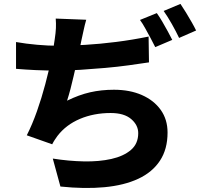

<svg xmlns="http://www.w3.org/2000/svg" viewBox="-20 -891 1040 982"><path d="M421 -790Q413 -762 407.5 -735.5Q402 -709 396 -683Q391 -659 385 -629Q379 -599 371.5 -567Q364 -535 356.5 -501.5Q349 -468 340.5 -436Q332 -404 323 -376Q384 -406 441 -419Q498 -432 563 -432Q644 -432 705.5 -405Q767 -378 802 -329Q837 -280 837 -213Q837 -128 798 -69Q759 -10 687 23.5Q615 57 514 66.5Q413 76 289 63L250 -80Q332 -67 409.5 -65.5Q487 -64 549.5 -78Q612 -92 649.5 -124Q687 -156 687 -210Q687 -251 651 -282Q615 -313 546 -313Q460 -313 389 -283Q318 -253 274 -196Q267 -186 260.5 -176.5Q254 -167 247 -153L117 -199Q145 -254 169 -322Q193 -390 211.5 -460Q230 -530 242.5 -590.5Q255 -651 260 -691Q265 -724 266 -747.5Q267 -771 265 -796ZM62 -676Q113 -667 170 -662Q227 -657 274 -657Q338 -657 414.5 -661.5Q491 -666 574 -676.5Q657 -687 740 -704L742 -572Q696 -565 638 -557Q580 -549 517 -543.5Q454 -538 392 -534Q330 -530 275 -530Q216 -530 162 -532.5Q108 -535 62 -539ZM782 -824Q795 -806 810 -780.5Q825 -755 838.5 -730Q852 -705 861 -687L774 -650Q764 -671 750.5 -695.5Q737 -720 723.5 -745Q710 -770 696 -789ZM903 -871Q916 -852 931.5 -826.5Q947 -801 961 -776.5Q975 -752 983 -735L896 -697Q881 -729 859 -768Q837 -807 817 -835Z"/></svg>

Font: Noto Sans KR ExtraBold
Style: Regular
Weight: 800
Designer: Ryoko NISHIZUKA  (kana, bopomofo & ideographs); Paul D. Hunt (Latin, Greek & Cyrillic); Sandoll Communications , Soo-you
Foundry: Adobe
Version: Version 2.004-H2;hotconv 1.0.118;makeotfexe 2.5.65603